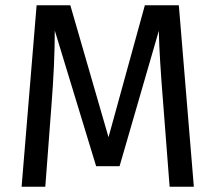

<svg xmlns="http://www.w3.org/2000/svg" viewBox="-20 -709 818 729"><path d="M716 0H624L600 -311Q585 -494 583 -592L434 -78H345L188 -593Q188 -468 175 -304L152 0H62L119 -689H247L392 -188L530 -689H659Z"/></svg>

Font: Fira Sans
Style: Regular
Weight: 400
Designer: bBox Type GmbH & Carrois Corporate GbR & Edenspiekermann AG
Foundry: bBox Type GmbH & Carrois Corporate GbR & Edenspiekermann AG
Version: Version 4.301